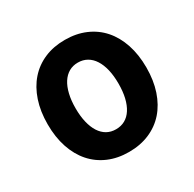

<svg xmlns="http://www.w3.org/2000/svg" viewBox="-130 -699 863 853"><g transform="rotate(-30 301.0 -273.0)"><path d="M300.8 14.2Q242.7 14.2 196 -5.9Q149.4 -25.9 116.5 -63.2Q83.5 -100.6 65.7 -153.8Q47.9 -207 47.9 -272.9Q47.9 -338.9 65.7 -392.1Q83.5 -445.3 116.5 -482.7Q149.4 -520 196 -540Q242.7 -560.1 300.8 -560.1Q358.9 -560.1 405.8 -540Q452.6 -520 485.6 -482.7Q518.6 -445.3 536.4 -392.1Q554.2 -338.9 554.2 -272.9Q554.2 -207 536.4 -153.8Q518.6 -100.6 485.6 -63.2Q452.6 -25.9 405.8 -5.9Q358.9 14.2 300.8 14.2ZM300.8 -102.1Q326.7 -102.1 347.2 -113.5Q367.7 -125 381.8 -147Q396 -168.9 403.6 -200.7Q411.1 -232.4 411.1 -272.9Q411.1 -313 403.6 -344.7Q396 -376.5 381.8 -398.4Q367.7 -420.4 347.2 -432.1Q326.7 -443.8 300.8 -443.8Q274.9 -443.8 254.6 -432.1Q234.4 -420.4 220.2 -398.4Q206.1 -376.5 198.5 -344.7Q190.9 -313 190.9 -272.9Q190.9 -232.4 198.5 -200.7Q206.1 -168.9 220.2 -147Q234.4 -125 254.6 -113.5Q274.9 -102.1 300.8 -102.1Z"/></g></svg>

Font: Hack
Style: Bold
Weight: 700
Monospace: yes
Designer: Christopher Simpkins
Foundry: Christopher Simpkins
Version: Version 2.017